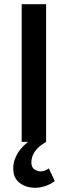

<svg xmlns="http://www.w3.org/2000/svg" viewBox="-20 -674 322 912"><path d="M148 218Q104 218 73.5 195Q43 172 43 127Q43 104 49.5 85Q56 66 66.5 50Q77 34 89.5 21.5Q102 9 113 0H83V-654H199V0Q129 40 129 98Q129 120 143 130Q157 140 173 140Q184 140 194 136Q204 132 212 126L240 186Q223 200 197 209Q171 218 148 218Z"/></svg>

Font: CV Source Sans Light
Style: Bold
Weight: 600
Designer: Paul D. Hunt
Foundry: Adobe Systems Incorporated
Version: Version 3.001